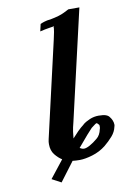

<svg xmlns="http://www.w3.org/2000/svg" viewBox="-90 -753 613 922"><g transform="rotate(-10 216.0 -291.5)"><path d="M204 22 134 115 89 91 156 6Q138 -5 122 -25Q106 -45 106 -76Q106 -81 106.5 -87.5Q107 -94 109 -101L216 -567Q221 -589 223.5 -602.5Q226 -616 226 -620Q225 -625 226.5 -627Q228 -629 229 -630Q223 -629 203.5 -626Q184 -623 159 -617L167 -652Q178 -657 186.5 -659.5Q195 -662 200 -663Q208 -664 222.5 -666.5Q237 -669 258 -675Q272 -679 286.5 -686Q301 -693 310 -698H364L240 -160Q233 -134 230.5 -115.5Q228 -97 227 -83Q241 -99 256 -114Q271 -129 287 -141H286Q301 -153 321.5 -161.5Q342 -170 364 -170Q388 -170 400 -165.5Q412 -161 417 -153Q423 -146 427.5 -135.5Q432 -125 432 -114Q432 -112 431.5 -109.5Q431 -107 430 -104Q425 -80 407 -59.5Q389 -39 367 -21Q338 2 301.5 13Q265 24 239 24Q229 24 220.5 23.5Q212 23 204 22ZM322 -118Q315 -111 296 -89.5Q277 -68 248 -33Q253 -30 258 -28Q263 -26 269 -26Q280 -26 298 -36Q316 -46 335 -62Q353 -76 359 -105Q361 -110 361 -114Q361 -118 361 -120Q361 -125 360 -126Q352 -136 348 -136Q345 -136 322 -118Z"/></g></svg>

Font: Libertinus Serif Semibold Italic
Style: Regular
Weight: 600
Italic angle: -11.5°
Designer: Philipp H. Poll, Khaled Hosny
Foundry: Caleb Maclennan
Version: Version 7.051;RELEASE